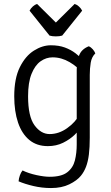

<svg xmlns="http://www.w3.org/2000/svg" viewBox="-20 -731 563 971"><path d="M462 -461Q443.5 -443 438.8 -413.8Q434 -384.5 434 -352V-35Q434 14.5 429.5 50.5Q425 86.5 415 112.5Q405 138.5 389 158Q369 182.5 330.5 201.2Q292 220 238 220Q192.5 220 149 209.8Q105.5 199.5 74 186Q75 171.5 80.5 156Q86 140.5 94 131Q125 146 164.5 154.5Q204 163 231 163Q291 163 320.2 140.2Q349.5 117.5 358.8 80.2Q368 43 368 0V-377Q368 -416 379.5 -449Q391 -482 429 -497Q440.5 -492 449.5 -481.5Q458.5 -471 462 -461ZM52 -244Q52 -334.5 80.5 -391.5Q109 -448.5 151.8 -475.2Q194.5 -502 237 -502Q277.5 -502 308 -490.8Q338.5 -479.5 362 -461.5Q385.5 -443.5 405 -423L398 -360Q373.5 -392.5 332 -416.8Q290.5 -441 246 -441Q213.5 -441 185.2 -421Q157 -401 139.5 -357.5Q122 -314 122 -244Q122 -142 154.5 -97.5Q187 -53 231 -53Q277.5 -53 319.5 -82.8Q361.5 -112.5 383 -153L394 -92Q382 -73 357.8 -49.5Q333.5 -26 299 -9Q264.5 8 222 8Q166 8 128.2 -23.2Q90.5 -54.5 71.2 -111.2Q52 -168 52 -244ZM230.5 -551 129.5 -677Q135.5 -689 146.2 -698.5Q157 -708 167.5 -711L262.5 -617L357.5 -711Q368 -708 378.8 -698.5Q389.5 -689 395.5 -677L294.5 -551Q281 -547 262.5 -547Q244 -547 230.5 -551Z"/></svg>

Font: Signika Negative Light Light
Style: Regular
Weight: 300
Version: Version 2.001